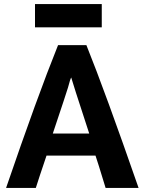

<svg xmlns="http://www.w3.org/2000/svg" viewBox="-20 -921 726 949"><path d="M665 8H502Q460 -130 452 -152H210Q170 -34 157 8H10Q164 -442 267 -698H407Q500 -467 665 8ZM421 -261 355 -464Q348 -484 341 -509Q334 -534 332 -538Q327 -530 316 -488Q310 -467 241 -261ZM483 -786H153V-901H483Z"/></svg>

Font: Repo
Style: Bold
Weight: 700
Designer: Stefan Peev
Foundry: Context Ltd
Version: Version 001.000